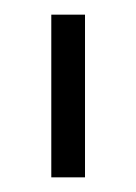

<svg xmlns="http://www.w3.org/2000/svg" viewBox="-20 -720 186 262"><path d="M50 -478V-700H96V-478Z"/></svg>

Font: Turret Road Light
Style: Regular
Weight: 300
Designer: Noponies
Foundry: Noponies
Version: Version 1.001; ttfautohint (v1.8)